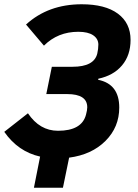

<svg xmlns="http://www.w3.org/2000/svg" viewBox="-22 -730 649 900"><path d="M137 150 166 4Q63 -19 -2 -112L109 -199Q164 -117 250 -117Q361 -117 381 -192Q387 -214 387 -227Q387 -289 293 -289H195L221 -417H318Q419 -417 434 -479Q439 -501 439 -521Q439 -548 415 -564.5Q391 -581 345 -581Q249 -581 184 -516L100 -615Q204 -710 361 -710Q471 -710 530.5 -666Q590 -622 590 -543Q590 -471 550 -423.5Q510 -376 439 -361L438 -356Q537 -336 537 -226Q537 -134 472.5 -69.5Q408 -5 302 9L273 150Z"/></svg>

Font: Aneliza
Style: Bold Italic
Weight: 700
Italic angle: -11.31°
Designer: Mike Abbink, Paul van der Laan, Pieter van Rosmalen
Foundry: Bold Monday
Version: Version 3.0